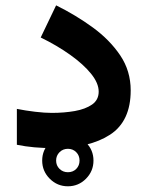

<svg xmlns="http://www.w3.org/2000/svg" viewBox="-20 -541 539 700"><path d="M133.8 44.4Q133.8 5.9 161.4 -21.5Q189 -48.8 227.5 -48.8Q266.1 -48.8 293.5 -21.5Q320.8 5.9 320.8 44.4Q320.8 83 293.5 110.6Q266.1 138.2 227.5 138.2Q189 138.2 161.4 110.6Q133.8 83 133.8 44.4ZM184.6 44.4Q184.6 62.5 197 74.7Q209.5 86.9 227.5 86.9Q246.1 86.9 258.1 74.7Q270 62.5 270 44.4Q270 25.9 257.8 13.7Q245.6 1.5 227.5 1.5Q209.5 1.5 197 13.9Q184.6 26.4 184.6 44.4ZM168.9 -129.4Q213.9 -129.4 252.7 -136.2Q291.5 -143.1 315.7 -159.9Q339.8 -176.8 339.8 -207Q339.8 -237.8 312 -272.2Q284.2 -306.6 236.3 -340.8Q188.5 -375 128.4 -404.3L184.6 -521.5Q256.8 -485.8 318.6 -440.7Q380.4 -395.5 418.5 -338.9Q456.5 -282.2 456.5 -211.4Q456.5 -99.1 381.3 -50Q306.2 -1 176.3 -1Q138.7 -1 105.7 -3.9Q72.8 -6.8 41.5 -13.2V-144Q73.2 -137.7 108.2 -133.5Q143.1 -129.4 168.9 -129.4Z"/></svg>

Font: Vazirmatn FD NL
Style: Bold
Weight: 700
Designer: Saber Rastikerdar
Foundry: Saber Rastikerdar
Version: Version 33.003